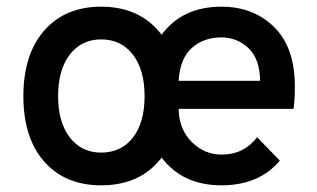

<svg xmlns="http://www.w3.org/2000/svg" viewBox="-20 -543 948 575"><path d="M283 12Q175 12 112.5 -59Q50 -130 50 -255Q50 -380 112.5 -451.5Q175 -523 283 -523Q400 -523 464 -439Q526 -523 643 -523Q739 -523 801 -462Q863 -401 863 -284Q863 -241 859 -217H515Q516 -156 554 -118Q592 -80 644 -80Q710 -80 750 -132L818 -62Q756 12 643 12Q527 12 464 -71Q401 12 283 12ZM515 -301H759Q758 -367 724 -399Q690 -431 643 -431Q590 -431 554.5 -399.5Q519 -368 515 -301ZM283 -86Q343 -86 378 -131Q413 -176 413 -255Q413 -334 378 -379.5Q343 -425 283 -425Q224 -425 189 -379.5Q154 -334 154 -255Q154 -177 189 -131.5Q224 -86 283 -86Z"/></svg>

Font: Overpass Light
Style: Bold
Weight: 600
Designer: Delve Withrington, Thomas Jockin
Foundry: Delve Fonts
Version: Version 3.000;DELV;Overpass